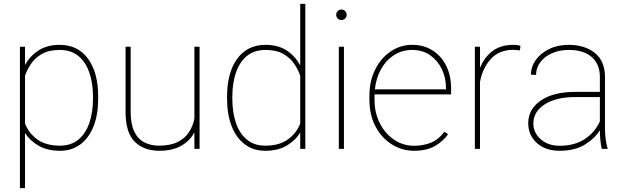

<svg xmlns="http://www.w3.org/2000/svg" viewBox="-20 -770 3235 993"><path d="M487.8 -269.5V-259.3Q487.8 -178.7 464.4 -118.2Q440.9 -57.6 396.5 -23.9Q352.1 9.8 289.6 9.8Q225.1 9.8 179.7 -16.4Q134.3 -42.5 109.4 -82.5V203.1H83V-528.3H109.4V-434.1Q135.3 -481 179.9 -509.5Q224.6 -538.1 288.6 -538.1Q382.8 -538.1 435.3 -466.3Q487.8 -394.5 487.8 -269.5ZM460.9 -259.3V-269.5Q460.9 -339.8 442.1 -394.5Q423.3 -449.2 385.3 -480.5Q347.2 -511.7 289.1 -511.7Q232.9 -511.7 197 -491.2Q161.1 -470.7 140.4 -439.9Q119.6 -409.2 109.4 -378.4V-131.3Q127.9 -82 172.6 -49.3Q217.3 -16.6 290 -16.6Q347.7 -16.6 385.5 -48.1Q423.3 -79.6 442.1 -134.3Q460.9 -189 460.9 -259.3Z M985.4 0V-85.4Q961.9 -41.5 917 -15.9Q872.1 9.8 803.2 9.8Q725.6 9.8 677.5 -36.4Q629.4 -82.5 629.4 -192.9V-528.3H655.8V-191.9Q655.8 -127.4 674.8 -88.9Q693.8 -50.3 727.1 -33.4Q760.3 -16.6 802.2 -16.6Q860.8 -16.6 898.9 -35.6Q937 -54.7 957.5 -86.7Q978 -118.7 985.4 -156.7V-528.3H1012.2V0Z M1154.3 -259.3V-269.5Q1154.3 -394.5 1206.8 -466.3Q1259.3 -538.1 1353.5 -538.1Q1418.9 -538.1 1463.4 -508.5Q1507.8 -479 1532.7 -431.2V-750H1559.1V0H1532.7V-85Q1508.3 -43.9 1463.1 -17.1Q1418 9.8 1352.5 9.8Q1290 9.8 1245.6 -23.9Q1201.2 -57.6 1177.7 -118.2Q1154.3 -178.7 1154.3 -259.3ZM1181.6 -269.5V-259.3Q1181.6 -189 1200.2 -134.3Q1218.8 -79.6 1256.6 -48.1Q1294.4 -16.6 1352.1 -16.6Q1424.8 -16.6 1469.5 -49.3Q1514.2 -82 1532.7 -131.3V-378.4Q1522.5 -409.2 1501.7 -439.9Q1481 -470.7 1445.1 -491.2Q1409.2 -511.7 1353 -511.7Q1294.9 -511.7 1256.8 -480.5Q1218.8 -449.2 1200.2 -394.5Q1181.6 -339.8 1181.6 -269.5Z M1718.8 -693.4Q1718.8 -704.6 1726.6 -712.6Q1734.4 -720.7 1745.6 -720.7Q1756.8 -720.7 1764.9 -712.6Q1772.9 -704.6 1772.9 -693.4Q1772.9 -682.1 1764.9 -674.3Q1756.8 -666.5 1745.6 -666.5Q1734.4 -666.5 1726.6 -674.3Q1718.8 -682.1 1718.8 -693.4ZM1758.8 -528.3V0H1732.4V-528.3Z M2122.1 9.8Q2058.1 9.8 2005.4 -23.9Q1952.6 -57.6 1921.6 -116.9Q1890.6 -176.3 1890.6 -252.9V-274.4Q1890.6 -351.6 1920.7 -411.1Q1950.7 -470.7 2001 -504.4Q2051.3 -538.1 2112.3 -538.1Q2170.9 -538.1 2216.3 -509.8Q2261.7 -481.4 2287.4 -430.7Q2313 -379.9 2313 -312.5V-281.7H1917Q1917 -278.3 1917 -274.4V-252.9Q1917 -187 1944.1 -133.3Q1971.2 -79.6 2017.6 -47.9Q2064 -16.1 2122.1 -16.1Q2167.5 -16.1 2206.8 -31.2Q2246.1 -46.4 2278.8 -88.9L2297.4 -75.7Q2271 -38.1 2228.3 -14.2Q2185.5 9.8 2122.1 9.8ZM2112.3 -511.7Q2059.1 -511.7 2017.6 -484.9Q1976.1 -458 1950.4 -411.9Q1924.8 -365.7 1918.9 -308.1H2286.6V-314.5Q2286.6 -367.7 2265.1 -412.4Q2243.7 -457 2204.6 -484.4Q2165.5 -511.7 2112.3 -511.7Z M2671.9 -532.7 2668.9 -509.3Q2661.1 -510.3 2652.6 -511.2Q2644 -512.2 2634.8 -512.2Q2561 -512.2 2518.1 -464.6Q2475.1 -417 2462.4 -345.7V0H2436V-528.3H2462.4V-418.5Q2484.4 -473.6 2527.1 -505.9Q2569.8 -538.1 2634.8 -538.1Q2647 -538.1 2656.2 -536.6Q2665.5 -535.2 2671.9 -532.7Z M3092.3 0Q3087.4 -19 3085 -45.7Q3082.5 -72.3 3082.5 -96.7Q3056.2 -53.7 3004.6 -22Q2953.1 9.8 2874.5 9.8Q2800.8 9.8 2756.3 -30.5Q2711.9 -70.8 2711.9 -133.8Q2711.9 -204.6 2776.6 -249.8Q2841.3 -294.9 2956.1 -294.9H3082.5V-372.1Q3082.5 -438 3040.5 -474.9Q2998.5 -511.7 2921.4 -511.7Q2873.5 -511.7 2835.2 -494.9Q2796.9 -478 2774.7 -448.7Q2752.4 -419.4 2752.4 -382.8L2726.1 -383.8Q2726.1 -425.3 2751.2 -460.2Q2776.4 -495.1 2820.6 -516.6Q2864.7 -538.1 2921.4 -538.1Q3003.9 -538.1 3056.4 -496.3Q3108.9 -454.6 3108.9 -371.1V-106.4Q3108.9 -78.1 3112.5 -49.3Q3116.2 -20.5 3122.6 -4.4V0ZM2874.5 -16.1Q2951.2 -16.1 3003.7 -50.3Q3056.2 -84.5 3082.5 -142.6V-268.1H2957.5Q2855.5 -268.1 2796.9 -230Q2738.3 -191.9 2738.3 -131.8Q2738.3 -84 2776.4 -50Q2814.5 -16.1 2874.5 -16.1Z"/></svg>

Font: Vazirmatn FD Thin
Style: Regular
Weight: 100
Designer: Saber Rastikerdar
Foundry: Saber Rastikerdar
Version: Version 33.003